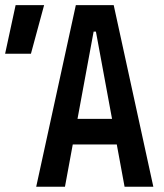

<svg xmlns="http://www.w3.org/2000/svg" viewBox="-20 -713 626 733"><path d="M118.2 0 269.5 -693.4H414.1L565.4 0H455.6L425.8 -161.6H257.8L228 0ZM-0.5 -507.8 39.6 -693.4H148.4L98.1 -507.8ZM337.4 -592.3 275.9 -259.3H407.7L346.2 -592.3Z"/></svg>

Font: Caskaydia Cove Medium
Style: Regular
Weight: 500
Monospace: yes
Designer: Aaron Bell
Foundry: Saja Typeworks
Version: Version 4.300; ttfautohint (v1.8.3)